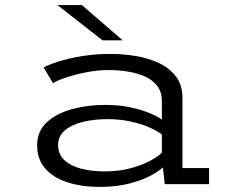

<svg xmlns="http://www.w3.org/2000/svg" viewBox="-20 -724 915 755"><path d="M373 11Q301 11 245.2 -7Q189.5 -25 157.8 -61.5Q126 -98 126 -153Q126 -208 164 -243Q202 -278 263.2 -294.8Q324.5 -311.5 394.5 -311.5Q450 -311.5 495 -301.5Q540 -291.5 571.2 -278Q602.5 -264.5 616.5 -253.5V-327Q616.5 -362.5 598.2 -386.2Q580 -410 549.2 -423.5Q518.5 -437 481.5 -442.8Q444.5 -448.5 407 -448.5Q362 -448.5 316.5 -439.2Q271 -430 236.2 -418Q201.5 -406 188.5 -397L151.5 -458.5Q170.5 -469.5 209.8 -482Q249 -494.5 301.8 -503.2Q354.5 -512 415 -512Q464 -512 513.8 -503.8Q563.5 -495.5 605 -476Q646.5 -456.5 672 -422.8Q697.5 -389 697.5 -338.5V-63H802V0H628L620.5 -66Q607 -52 573.8 -34Q540.5 -16 489.5 -2.5Q438.5 11 373 11ZM390 -50Q451 -50 497.8 -63.5Q544.5 -77 574.8 -94.2Q605 -111.5 616.5 -123.5V-195Q602.5 -207 571.2 -221.2Q540 -235.5 496.5 -245.5Q453 -255.5 403 -255.5Q350.5 -255.5 306.2 -244.8Q262 -234 235.2 -211.5Q208.5 -189 208.5 -154.5Q208.5 -117.5 233 -94.5Q257.5 -71.5 298.8 -60.8Q340 -50 390 -50ZM383 -565.5 206 -704H302L462.5 -565.5Z"/></svg>

Font: Trispace SemiExpanded Light
Style: Regular
Weight: 300
Width: 6
Designer: Tyler Finck
Foundry: Etcetera Type Company
Version: Version 1.210; ttfautohint (v1.8.3)